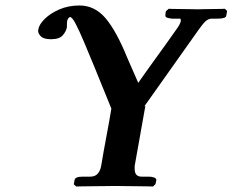

<svg xmlns="http://www.w3.org/2000/svg" viewBox="-20 -679 848 700"><path d="M325 -433Q304 -484 286.5 -525.5Q269 -567 256 -592Q243 -617 235 -617Q234 -617 230.5 -614Q227 -611 225 -603Q224 -600 224 -589V-580Q221 -564 208.5 -550Q196 -536 166 -536Q140 -536 129.5 -546Q119 -556 119 -567Q119 -569 120 -573Q123 -590 143 -610Q163 -630 196 -644.5Q229 -659 270 -659Q325 -659 364.5 -613Q404 -567 445 -466L484 -377Q519 -427 555 -476.5Q591 -526 626 -576Q636 -590 639 -601V-605Q639 -611 637 -611H606Q591 -613 586.5 -616Q582 -619 583 -623Q583 -628 583.5 -631Q584 -634 585 -638L595 -647Q595 -647 609 -646.5Q623 -646 642.5 -646Q662 -646 678.5 -645.5Q695 -645 700 -645Q703 -645 718.5 -645.5Q734 -646 753 -646Q772 -646 786 -646.5Q800 -647 800 -647L808 -639L805 -622Q804 -611 773 -611H752Q740 -611 729.5 -601.5Q719 -592 703 -569L506 -291L510 -293Q500 -238 490.5 -183.5Q481 -129 471 -74V-63Q471 -35 496 -35H522Q533 -35 541.5 -32Q550 -29 550 -23Q550 -23 547 -8L538 1Q538 1 522 0.5Q506 0 483 0Q460 0 437 -0.5Q414 -1 399 -1Q386 -1 362.5 -0.5Q339 0 315 0Q291 0 274.5 0.5Q258 1 258 1L249 -7L252 -23Q254 -35 282 -35H309Q327 -35 336.5 -46Q346 -57 349 -75Q357 -124 367.5 -179Q378 -234 386 -283Z"/></svg>

Font: Libertinus Serif Semibold Italic
Style: Regular
Weight: 600
Italic angle: -11.5°
Designer: Philipp H. Poll, Khaled Hosny
Foundry: Caleb Maclennan
Version: Version 7.051;RELEASE